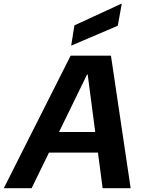

<svg xmlns="http://www.w3.org/2000/svg" viewBox="-55 -994 763 1014"><path d="M-35 0 318 -700H531L635 0H487L408 -601H405L112 0ZM108 -188 164 -297H528L545 -188ZM321 -753 338 -860 585 -974H588L567 -858Z"/></svg>

Font: DM Sans 36pt ExtraBold
Style: Italic
Weight: 800
Italic angle: -10°
Designer: Colophon Foundry, Jonny Pinhorn
Foundry: Colophon Foundry
Version: Version 4.004;gftools[0.9.30]